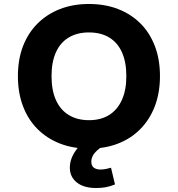

<svg xmlns="http://www.w3.org/2000/svg" viewBox="-20 -736 895 965"><path d="M427 11Q347 11 281.5 -14.5Q216 -40 168.5 -87.5Q121 -135 95.5 -202.5Q70 -270 70 -353Q70 -437 95.5 -503.5Q121 -570 168.5 -617.5Q216 -665 281.5 -690.5Q347 -716 427 -716Q508 -716 573.5 -690.5Q639 -665 686 -618Q733 -571 758.5 -504Q784 -437 784 -354Q784 -270 758.5 -203Q733 -136 686 -88Q639 -40 573.5 -14.5Q508 11 427 11ZM427 -132Q487 -132 528.5 -158Q570 -184 592.5 -233.5Q615 -283 615 -353Q615 -424 593 -473Q571 -522 529 -547.5Q487 -573 427 -573Q368 -573 325.5 -547.5Q283 -522 261 -473Q239 -424 239 -353Q239 -283 261 -233.5Q283 -184 325.5 -158Q368 -132 427 -132ZM463 209Q401 209 366 181Q331 153 331 107Q331 62 361.5 19.5Q392 -23 440 -47L494 0Q479 10 466 22Q453 34 446 48Q439 62 439 76Q439 98 452 107Q465 116 483 116Q499 116 511.5 113.5Q524 111 538 107L558 191Q533 201 511.5 205Q490 209 463 209Z"/></svg>

Font: Nunito Sans 6pt ExtraBold
Style: Regular
Weight: 800
Version: Version 3.101;gftools[0.9.27]